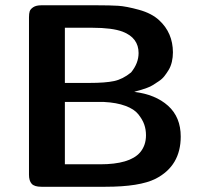

<svg xmlns="http://www.w3.org/2000/svg" viewBox="-20 -714 773 734"><path d="M90.8 -45.9V-647.9Q90.8 -662.1 93.5 -670.7Q96.2 -679.2 107.2 -686.5Q118.2 -693.8 138.2 -693.8H351.1Q400.9 -693.8 431.9 -691.9Q462.9 -689.9 511.5 -676.5Q560.1 -663.1 588.9 -636.2Q640.6 -588.4 641.1 -514.2Q641.1 -495.1 637 -477.5Q632.8 -460 625 -447Q617.2 -434.1 608.6 -423.1Q600.1 -412.1 587.2 -403.6Q574.2 -395 564.7 -388.9Q555.2 -382.8 541.5 -377.9Q527.8 -373 521.5 -371.1Q515.1 -369.1 503.9 -366.2L493.2 -362.8Q574.2 -353 622.6 -309.6Q670.9 -266.1 670.9 -191.9Q670.9 -80.1 575.2 -30.8Q514.2 0 382.8 0H138.2Q111.3 0 101.1 -11.5Q90.8 -22.9 90.8 -45.9ZM228 -85.9H362.8Q475.6 -85.9 515.1 -130.9Q538.1 -157.7 538.1 -196.8Q538.1 -218.8 531.5 -237.8Q524.9 -256.8 509 -276.9Q493.2 -296.9 459.5 -309.3Q425.8 -321.8 377.9 -324.2H228ZM228 -397H321.8Q382.8 -397 416 -404.1Q449.2 -411.1 481 -437Q509.8 -472.2 509.8 -511.2Q509.8 -569.3 449.2 -592.8Q409.2 -607.9 333 -607.9H228Z"/></svg>

Font: CMU Sans Serif
Style: Bold
Weight: 700
Version: Version 0.7.0